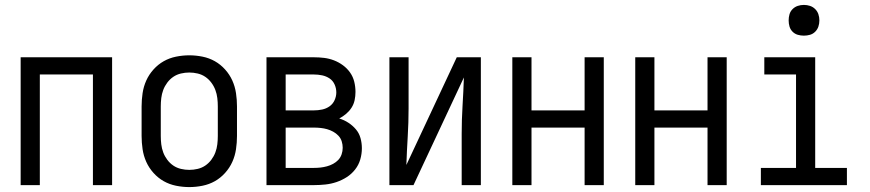

<svg xmlns="http://www.w3.org/2000/svg" viewBox="-20 -753 3540 781"><path d="M64 0V-520H436V0H358V-450H142V0Z M750 8Q723 8 696 2.5Q669 -3 646 -16Q623 -29 604.5 -49.5Q586 -70 575 -94.5Q564 -119 560 -146Q556 -173 556 -200V-320Q556 -347 560 -374Q564 -401 575 -425.5Q586 -450 604.5 -470.5Q623 -491 646 -504Q669 -517 696 -522.5Q723 -528 750 -528Q777 -528 804 -522.5Q831 -517 854 -504Q877 -491 895.5 -470.5Q914 -450 925 -425.5Q936 -401 940 -374Q944 -347 944 -320V-200Q944 -173 940 -146Q936 -119 925 -94.5Q914 -70 895.5 -49.5Q877 -29 854 -16Q831 -3 804 2.5Q777 8 750 8ZM750 -62Q767 -62 784 -66Q801 -70 815 -79.5Q829 -89 839.5 -103Q850 -117 856 -133Q862 -149 864 -166Q866 -183 866 -200V-320Q866 -337 864 -354Q862 -371 856 -387Q850 -403 839.5 -417Q829 -431 815 -440.5Q801 -450 784 -454Q767 -458 750 -458Q733 -458 716 -454Q699 -450 685 -440.5Q671 -431 660.5 -417Q650 -403 644 -387Q638 -371 636 -354Q634 -337 634 -320V-200Q634 -183 636 -166Q638 -149 644 -133Q650 -117 660.5 -103Q671 -89 685 -79.5Q699 -70 716 -66Q733 -62 750 -62Z M1064 0V-520H1257Q1278 -520 1298.5 -517.5Q1319 -515 1338.5 -507.5Q1358 -500 1375 -487.5Q1392 -475 1404 -458Q1416 -441 1421 -420.5Q1426 -400 1426 -379Q1426 -362 1422.5 -345.5Q1419 -329 1410 -315Q1401 -301 1388 -290Q1375 -279 1360 -271Q1380 -265 1397.5 -253.5Q1415 -242 1428 -226.5Q1441 -211 1446.5 -191Q1452 -171 1452 -150Q1452 -127 1445.5 -104.5Q1439 -82 1424.5 -63.5Q1410 -45 1390.5 -32.5Q1371 -20 1349 -12.5Q1327 -5 1303.5 -2.5Q1280 0 1257 0ZM1142 -304H1257Q1274 -304 1290.5 -307.5Q1307 -311 1320.5 -320.5Q1334 -330 1341 -345.5Q1348 -361 1348 -377Q1348 -394 1341 -409.5Q1334 -425 1320.5 -434Q1307 -443 1290.5 -446.5Q1274 -450 1257 -450H1142ZM1142 -70H1257Q1271 -70 1284 -71.5Q1297 -73 1310 -76.5Q1323 -80 1335 -86.5Q1347 -93 1356 -102.5Q1365 -112 1369.5 -125Q1374 -138 1374 -152Q1374 -165 1370 -178Q1366 -191 1356.5 -201Q1347 -211 1335 -217.5Q1323 -224 1310.5 -227.5Q1298 -231 1284.5 -232.5Q1271 -234 1257 -234H1142Z M1564 0V-520H1642V-312Q1642 -254 1638.5 -197Q1635 -140 1633 -82L1838 -520H1936V0H1858V-208Q1858 -266 1861.5 -323Q1865 -380 1867 -438L1662 0Z M2064 0V-520H2142V-304H2358V-520H2436V0H2358V-234H2142V0Z M2564 0V-520H2642V-304H2858V-520H2936V0H2858V-234H2642V0Z M3075 0V-70H3218V-450H3089V-520H3296V-70H3425V0ZM3250 -608Q3237 -608 3225 -611.5Q3213 -615 3204 -624Q3195 -633 3191.5 -645Q3188 -657 3188 -670Q3188 -683 3191.5 -695Q3195 -707 3204 -716Q3213 -725 3225 -729Q3237 -733 3250 -733Q3263 -733 3275 -729Q3287 -725 3296 -716Q3305 -707 3309 -695Q3313 -683 3313 -670Q3313 -657 3309 -645Q3305 -633 3296 -624Q3287 -615 3275 -611.5Q3263 -608 3250 -608Z"/></svg>

Font: Iosevka Term SS14
Style: Regular
Weight: 400
Monospace: yes
Designer: Belleve Invis
Foundry: Belleve Invis
Version: Version 24.1.1; ttfautohint (v1.8.4)